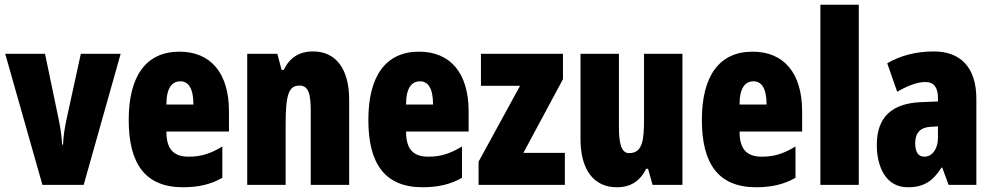

<svg xmlns="http://www.w3.org/2000/svg" viewBox="-20 -780 4188 810"><path d="M159 0H333L489 -553H321L262 -283C253 -242 247 -204 246 -170H242C240 -211 234 -246 226 -284L170 -553H2Z M737 -562C596 -562 523 -459 523 -274C523 -90 592 10 752 10C816 10 870 -2 918 -30V-162C867 -131 827 -119 776 -119C712 -119 682 -151 682 -225H946V-310C946 -472 869 -562 737 -562ZM741 -437C774 -437 796 -409 796 -339H682C682 -411 707 -437 741 -437Z M1301 -563C1242 -563 1202 -537 1177 -485H1168L1150 -553H1023V0H1185V-253C1185 -378 1197 -419 1243 -419C1283 -419 1291 -381 1291 -308V0H1453V-360C1453 -489 1397 -563 1301 -563Z M1748 -562C1607 -562 1534 -459 1534 -274C1534 -90 1603 10 1763 10C1827 10 1881 -2 1929 -30V-162C1878 -131 1838 -119 1787 -119C1723 -119 1693 -151 1693 -225H1957V-310C1957 -472 1880 -562 1748 -562ZM1752 -437C1785 -437 1807 -409 1807 -339H1693C1693 -411 1718 -437 1752 -437Z M2363 0V-135H2188L2355 -446V-553H2009V-418H2174L1999 -98V0Z M2859 -553H2697V-280C2697 -191 2692 -134 2634 -134C2602 -134 2591 -172 2591 -246V-553H2429V-193C2429 -64 2485 10 2582 10C2641 10 2680 -16 2706 -68H2714L2733 0H2859Z M3155 -562C3014 -562 2941 -459 2941 -274C2941 -90 3010 10 3170 10C3234 10 3288 -2 3336 -30V-162C3285 -131 3245 -119 3194 -119C3130 -119 3100 -151 3100 -225H3364V-310C3364 -472 3287 -562 3155 -562ZM3159 -437C3192 -437 3214 -409 3214 -339H3100C3100 -411 3125 -437 3159 -437Z M3603 0V-760H3441V0Z M3920 -563C3844 -563 3777 -545 3723 -513L3765 -393C3814 -421 3852 -434 3884 -434C3920 -434 3937 -411 3937 -366V-352L3865 -349C3744 -344 3679 -287 3679 -169C3679 -79 3715 10 3810 10C3879 10 3916 -17 3952 -73H3955L3982 0H4099V-363C4099 -498 4030 -563 3920 -563ZM3907 -245 3937 -247V-198C3937 -151 3912 -119 3880 -119C3854 -119 3841 -138 3841 -176C3841 -220 3863 -243 3907 -245Z"/></svg>

Font: Noto Sans Armenian ExtraCondensed Black
Style: Regular
Weight: 900
Width: 2
Designer: Monotype Design Team
Foundry: Monotype Imaging Inc.
Version: Version 2.008